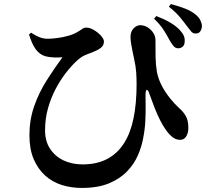

<svg xmlns="http://www.w3.org/2000/svg" viewBox="-20 -864 1040 946"><path d="M857 -626Q843 -627 834.5 -637.5Q826 -648 815 -667Q803 -690 786.5 -716Q770 -742 739 -772L750 -785Q787 -771 816.5 -754Q846 -737 865 -717Q880 -701 885.5 -688Q891 -675 890 -661Q890 -643 880.5 -634.5Q871 -626 857 -626ZM383 62Q331 62 284.5 47.5Q238 33 202.5 1Q167 -31 146 -80Q125 -129 125 -198Q125 -274 148.5 -341Q172 -408 210 -468Q248 -528 288 -582Q272 -580 246.5 -581Q221 -582 203 -587Q174 -596 155.5 -622Q137 -648 123 -694L133 -703Q152 -690 172.5 -681.5Q193 -673 215 -673Q234 -673 261.5 -676.5Q289 -680 316 -687.5Q343 -695 361 -706Q378 -716 386 -722Q394 -728 406 -728Q423 -728 443 -716Q463 -704 477.5 -688Q492 -672 492 -660Q492 -646 485 -636.5Q478 -627 457 -616Q436 -606 408 -596Q380 -586 356 -562Q331 -539 304 -504Q277 -469 254 -425.5Q231 -382 216.5 -330.5Q202 -279 202 -222Q202 -168 227 -130.5Q252 -93 293.5 -73.5Q335 -54 387 -54Q457 -54 507.5 -80.5Q558 -107 590.5 -157.5Q623 -208 638 -281.5Q653 -355 653 -449Q653 -478 651 -508Q649 -538 641 -573Q638 -586 634 -606Q630 -626 626.5 -646Q623 -666 623 -682Q623 -708 638 -724Q653 -740 672 -740Q692 -739 708.5 -728.5Q725 -718 735.5 -701.5Q746 -685 746 -666Q746 -623 746.5 -585Q747 -547 753 -510Q760 -474 777.5 -441Q795 -408 818 -379.5Q841 -351 863 -331Q882 -315 895 -293Q908 -271 908 -234Q908 -209 897.5 -192Q887 -175 867 -175Q846 -175 828 -190Q810 -205 796 -226Q783 -244 769 -271.5Q755 -299 742 -332Q729 -365 717 -399Q710 -422 703.5 -421Q697 -420 697 -395Q697 -376 697.5 -342.5Q698 -309 696 -267.5Q694 -226 685 -181Q678 -142 659.5 -99Q641 -56 606 -19.5Q571 17 516.5 39.5Q462 62 383 62ZM942 -699Q930 -699 921 -710Q912 -721 899 -738Q886 -756 866 -780Q846 -804 812 -831L822 -844Q863 -833 892.5 -821.5Q922 -810 944 -792Q961 -778 968 -762.5Q975 -747 975 -735Q974 -719 966 -708.5Q958 -698 942 -699Z"/></svg>

Font: Noto Serif SC ExtraLight
Style: Bold
Weight: 700
Version: Version 2.002-H1;hotconv 1.1.0;makeotfexe 2.6.0